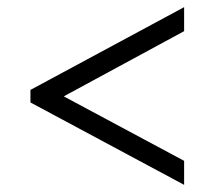

<svg xmlns="http://www.w3.org/2000/svg" viewBox="-20 -626 599 536"><path d="M494 -110 65 -340V-375L494 -606V-539L158 -357L494 -177Z"/></svg>

Font: NotoSerif-Regular
Style: Regular
Weight: 400
Designer: Monotype Design Team
Foundry: Monotype Imaging Inc.
Version: Version 2.007; ttfautohint (v1.8) -l 8 -r 50 -G 200 -x 14 -D